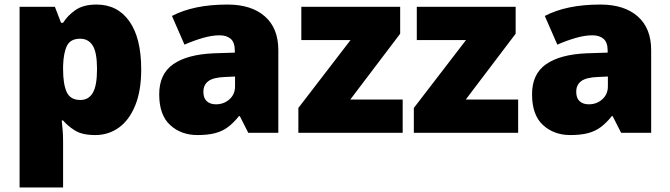

<svg xmlns="http://www.w3.org/2000/svg" viewBox="-20 -583 2943 843"><path d="M404 -563Q496 -563 548 -489.5Q600 -416 600 -278Q600 -184 573.5 -119.5Q547 -55 501.5 -22.5Q456 10 398 10Q340 10 307.5 -11Q275 -32 257 -54H251Q253 -35 255 -13Q257 9 257 38V240H66V-553H221L248 -483H257Q277 -515 311.5 -539Q346 -563 404 -563ZM332 -413Q290 -413 274.5 -383Q259 -353 257 -294V-279Q257 -213 273 -178.5Q289 -144 333 -144Q369 -144 387.5 -175.5Q406 -207 406 -280Q406 -353 387 -383Q368 -413 332 -413Z M979 -563Q1084 -563 1143 -511Q1202 -459 1202 -363V0H1070L1033 -73H1029Q1006 -44 981.5 -25.5Q957 -7 925 1.5Q893 10 847 10Q775 10 727 -34Q679 -78 679 -169Q679 -258 740.5 -301Q802 -344 919 -349L1011 -352V-360Q1011 -397 993 -412.5Q975 -428 944 -428Q911 -428 871 -416.5Q831 -405 790 -387L735 -513Q783 -538 843.5 -550.5Q904 -563 979 -563ZM968 -245Q916 -243 894.5 -226.5Q873 -210 873 -180Q873 -152 888 -138.5Q903 -125 928 -125Q963 -125 987.5 -147Q1012 -169 1012 -204V-247Z M1748 0H1290V-109L1519 -407H1303V-553H1737V-435L1518 -146H1748Z M2255 0H1797V-109L2026 -407H1810V-553H2244V-435L2025 -146H2255Z M2616 -563Q2721 -563 2780 -511Q2839 -459 2839 -363V0H2707L2670 -73H2666Q2643 -44 2618.5 -25.5Q2594 -7 2562 1.5Q2530 10 2484 10Q2412 10 2364 -34Q2316 -78 2316 -169Q2316 -258 2377.5 -301Q2439 -344 2556 -349L2648 -352V-360Q2648 -397 2630 -412.5Q2612 -428 2581 -428Q2548 -428 2508 -416.5Q2468 -405 2427 -387L2372 -513Q2420 -538 2480.5 -550.5Q2541 -563 2616 -563ZM2605 -245Q2553 -243 2531.5 -226.5Q2510 -210 2510 -180Q2510 -152 2525 -138.5Q2540 -125 2565 -125Q2600 -125 2624.5 -147Q2649 -169 2649 -204V-247Z"/></svg>

Font: Noto Sans Gurmukhi UI Black
Style: Regular
Weight: 900
Designer: Jelle Bosma - Monotype Design Team
Foundry: Monotype Imaging Inc.
Version: Version 2.004; ttfautohint (v1.8.4.7-5d5b)